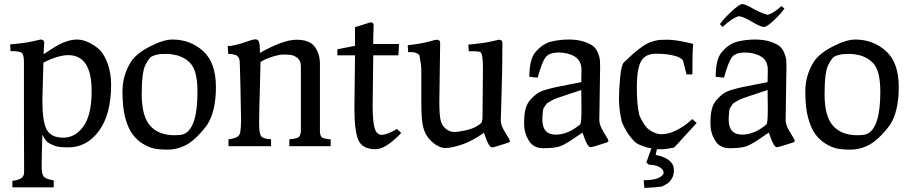

<svg xmlns="http://www.w3.org/2000/svg" viewBox="-20 -721 4479 947"><path d="M189 -57Q185 67 185.5 103Q186 139 196 150.5Q206 162 245 169V203H41V171Q73 167 86 157Q99 147 99 128Q98 34 98 -415Q98 -451 87.5 -460Q77 -469 32 -469L30 -502Q108 -509 142.5 -517.5Q177 -526 180 -526Q198 -526 198 -510Q198 -509 196.5 -484.5Q195 -460 195 -454Q203 -458 234 -479Q305 -526 360 -526Q389 -526 421 -510Q453 -494 474 -472.5Q495 -451 511.5 -406Q528 -361 528 -302Q528 -158 468.5 -76Q409 6 316 6Q270 6 251 -1.5Q232 -9 223 -14Q214 -19 208 -26.5Q202 -34 199 -38.5Q196 -43 193 -49.5Q190 -56 189 -57ZM194 -412 189 -226Q189 -121 210.5 -81.5Q232 -42 292 -42Q352 -42 392 -98.5Q432 -155 432 -272Q432 -449 317 -449Q266 -449 194 -412Z M625 -415Q652 -457 719 -491.5Q786 -526 830 -526Q919 -526 982 -469Q1045 -412 1045 -291.5Q1045 -171 1001 -104Q942 -25 886 0Q848 17 807 17Q766 17 740 11.5Q714 6 684.5 -12Q655 -30 633.5 -59Q612 -88 598 -139.5Q584 -191 584 -269.5Q584 -348 625 -415ZM841 -54Q871 -54 885 -59Q954 -86 954 -267Q954 -352 931.5 -391.5Q909 -431 854 -448Q826 -455 803 -455Q780 -455 769.5 -454Q759 -453 742 -448Q725 -443 716 -431.5Q707 -420 697 -400Q679 -364 679 -256Q679 -148 720.5 -101Q762 -54 841 -54Z M1103 -493Q1144 -497 1185.5 -512Q1227 -527 1239.5 -527Q1252 -527 1257 -515.5Q1262 -504 1262 -474V-460Q1377 -525 1442.5 -525Q1508 -525 1533 -489.5Q1558 -454 1558 -408V-74Q1558 -52 1567.5 -44Q1577 -36 1611 -34V0H1407V-34Q1445 -37 1454.5 -46Q1464 -55 1464 -78V-395Q1464 -420 1448.5 -433.5Q1433 -447 1416.5 -449.5Q1400 -452 1378.5 -452Q1357 -452 1321 -440.5Q1285 -429 1265 -415Q1264 -356 1262 -292Q1258 -162 1258 -112.5Q1258 -63 1268 -49.5Q1278 -36 1317 -34V0H1107V-34Q1137 -38 1149.5 -45.5Q1162 -53 1165 -68Q1169 -94 1169 -128.5Q1169 -163 1166 -290.5Q1163 -418 1162 -422.5Q1161 -427 1159.5 -431.5Q1158 -436 1155.5 -439Q1153 -442 1151.5 -444Q1150 -446 1146 -448Q1142 -450 1140 -450.5Q1138 -451 1132.5 -452Q1127 -453 1125 -454Q1119 -455 1106 -455Z M1728 -188 1731 -448H1644V-478L1731 -495V-587L1808 -611Q1823 -611 1823 -596L1821 -535V-504H1948L1945 -448H1821L1818 -201Q1818 -124 1827.5 -90Q1837 -56 1863 -56Q1889 -56 1938 -85L1959 -65Q1882 15 1833 15Q1768 15 1748 -29Q1728 -73 1728 -188Z M2360 -148 2362 -385Q2362 -457 2349 -464Q2342 -468 2324 -468H2292L2290 -501Q2368 -508 2402.5 -516.5Q2437 -525 2440 -525Q2458 -525 2458 -510Q2458 -384 2454 -265Q2450 -146 2450 -124Q2450 -102 2472.5 -66.5Q2495 -31 2495 -25.5Q2495 -20 2486 -17Q2416 6 2407.5 6Q2399 6 2390.5 -8.5Q2382 -23 2375 -44Q2368 -65 2367 -66Q2307 -24 2257 -7.5Q2207 9 2176.5 9Q2146 9 2112.5 -20Q2079 -49 2068 -92Q2058 -124 2058 -216V-377Q2058 -402 2049 -446Q2047 -453 2036 -458Q2025 -463 2019 -463.5Q2013 -464 1993 -464L1991 -498Q2055 -505 2092 -515Q2129 -525 2133 -525Q2151 -525 2151 -510L2147 -218Q2147 -144 2155.5 -120Q2164 -96 2182.5 -83Q2201 -70 2219.5 -70Q2238 -70 2271.5 -77Q2305 -84 2326.5 -95.5Q2348 -107 2354 -115.5Q2360 -124 2360 -148Z M2940 -392 2936 -128Q2936 -103 2958.5 -67.5Q2981 -32 2981 -26.5Q2981 -21 2972 -18Q2902 5 2893.5 5Q2885 5 2876.5 -9.5Q2868 -24 2861 -45Q2854 -66 2853 -67Q2838 -57 2816 -42Q2794 -27 2785.5 -21.5Q2777 -16 2761.5 -8Q2746 0 2734 3Q2706 10 2658.5 10Q2611 10 2588 -28Q2565 -66 2565 -111Q2565 -156 2572 -183Q2579 -210 2595 -228Q2611 -246 2627 -258Q2643 -270 2672.5 -278.5Q2702 -287 2723.5 -291.5Q2745 -296 2784 -303.5Q2823 -311 2847 -316L2848 -376Q2848 -422 2815 -442Q2782 -462 2735.5 -462Q2689 -462 2671 -438.5Q2653 -415 2632 -338L2591 -342Q2591 -429 2621 -464Q2657 -506 2699 -516Q2741 -526 2784.5 -526Q2828 -526 2859 -516Q2890 -506 2905.5 -493.5Q2921 -481 2929.5 -459.5Q2938 -438 2939 -425Q2940 -412 2940 -392ZM2655 -131Q2655 -57 2722 -57Q2781 -57 2841 -107Q2848 -113 2848 -180Q2848 -247 2847 -277Q2829 -271 2801.5 -262Q2774 -253 2762.5 -249Q2751 -245 2732 -238.5Q2713 -232 2706.5 -228Q2700 -224 2688.5 -218Q2677 -212 2674 -206.5Q2671 -201 2665 -193.5Q2659 -186 2658 -176Q2655 -148 2655 -131Z M3047 -120Q3033 -180 3033 -231Q3033 -282 3039 -341.5Q3045 -401 3057 -413Q3141 -495 3185 -512Q3211 -521 3224.5 -523Q3238 -525 3269.5 -525Q3301 -525 3342.5 -517Q3384 -509 3399 -504Q3395 -477 3395 -354H3366L3350 -418Q3345 -436 3307 -446Q3269 -456 3215.5 -456Q3162 -456 3141.5 -418Q3121 -380 3121 -292.5Q3121 -205 3133 -154Q3147 -118 3173 -88Q3209 -59 3243 -59Q3277 -59 3314 -77.5Q3351 -96 3373 -115L3395 -134L3416 -114L3305 7L3292 9Q3274 13 3254 15H3220L3214 43Q3304 61 3304 119Q3304 142 3294.5 158.5Q3285 175 3275 182Q3265 189 3245 199Q3222 203 3158 206L3155 168Q3203 168 3228 156.5Q3253 145 3253 130Q3253 115 3233.5 103.5Q3214 92 3180 91L3168 80L3193 11Q3152 4 3117 -16Q3074 -55 3047 -120Z M3531 -602Q3547 -626 3587 -663.5Q3627 -701 3641 -701Q3655 -701 3693.5 -679Q3732 -657 3767 -648Q3798 -657 3834 -691L3849 -679Q3833 -655 3798 -621.5Q3763 -588 3747.5 -588Q3732 -588 3687 -614.5Q3642 -641 3623 -641Q3590 -631 3544 -588ZM3859 -392 3855 -128Q3855 -103 3877.5 -67.5Q3900 -32 3900 -26.5Q3900 -21 3891 -18Q3821 5 3812.5 5Q3804 5 3795.5 -9.5Q3787 -24 3780 -45Q3773 -66 3772 -67Q3757 -57 3735 -42Q3713 -27 3704.5 -21.5Q3696 -16 3680.5 -8Q3665 0 3653 3Q3625 10 3577.5 10Q3530 10 3507 -28Q3484 -66 3484 -111Q3484 -156 3491 -183Q3498 -210 3514 -228Q3530 -246 3546 -258Q3562 -270 3591.5 -278.5Q3621 -287 3642.5 -291.5Q3664 -296 3703 -303.5Q3742 -311 3766 -316L3767 -376Q3767 -422 3734 -442Q3701 -462 3654.5 -462Q3608 -462 3590 -438.5Q3572 -415 3551 -338L3510 -342Q3510 -429 3540 -464Q3576 -506 3618 -516Q3660 -526 3703.5 -526Q3747 -526 3778 -516Q3809 -506 3824.5 -493.5Q3840 -481 3848.5 -459.5Q3857 -438 3858 -425Q3859 -412 3859 -392ZM3574 -131Q3574 -57 3641 -57Q3700 -57 3760 -107Q3767 -113 3767 -180Q3767 -247 3766 -277Q3748 -271 3720.5 -262Q3693 -253 3681.5 -249Q3670 -245 3651 -238.5Q3632 -232 3625.5 -228Q3619 -224 3607.5 -218Q3596 -212 3593 -206.5Q3590 -201 3584 -193.5Q3578 -186 3577 -176Q3574 -148 3574 -131Z M3993 -415Q4020 -457 4087 -491.5Q4154 -526 4198 -526Q4287 -526 4350 -469Q4413 -412 4413 -291.5Q4413 -171 4369 -104Q4310 -25 4254 0Q4216 17 4175 17Q4134 17 4108 11.5Q4082 6 4052.5 -12Q4023 -30 4001.5 -59Q3980 -88 3966 -139.5Q3952 -191 3952 -269.5Q3952 -348 3993 -415ZM4209 -54Q4239 -54 4253 -59Q4322 -86 4322 -267Q4322 -352 4299.5 -391.5Q4277 -431 4222 -448Q4194 -455 4171 -455Q4148 -455 4137.5 -454Q4127 -453 4110 -448Q4093 -443 4084 -431.5Q4075 -420 4065 -400Q4047 -364 4047 -256Q4047 -148 4088.5 -101Q4130 -54 4209 -54Z"/></svg>

Font: Prociono
Style: Regular
Weight: 400
Designer: Barry Schwartz
Foundry: The Crud Factory
Version: Version 2.301